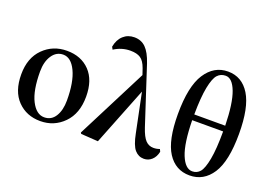

<svg xmlns="http://www.w3.org/2000/svg" viewBox="-115 -1125 2011 1446"><g transform="rotate(20 890.5 -402.0)"><path d="M294 16Q183 16 111.5 -57.5Q40 -131 40 -267Q40 -399 116.5 -475Q193 -551 305 -551Q419 -551 488 -479Q557 -407 557 -275Q557 -139 480.5 -61.5Q404 16 294 16ZM312 -21Q369 -21 400 -70.5Q431 -120 431 -199Q431 -346 391 -430Q351 -514 288 -514Q233 -514 199.5 -464Q166 -414 166 -335Q166 -183 207.5 -102Q249 -21 312 -21Z M1214 -95 1223 -76Q1214 -33 1187 -8.5Q1160 16 1124 16Q1081 16 1051 -18Q1021 -52 1003 -144L939 -455L755 10L618 1L612 -8L900 -573L883 -623Q864 -676 834.5 -695.5Q805 -715 753 -715Q684 -715 623 -676L612 -696Q623 -755 659 -787.5Q695 -820 747 -820Q802 -820 838.5 -784Q875 -748 902 -668L1052 -209Q1075 -140 1101 -113Q1127 -86 1164 -86Q1191 -86 1214 -95Z M1616 -382H1368Q1371 -197 1407 -108.5Q1443 -20 1499 -20Q1537 -20 1561 -48.5Q1585 -77 1600.5 -159Q1616 -241 1616 -382ZM1368 -428H1616Q1612 -607 1578.5 -695Q1545 -783 1492 -783Q1452 -783 1426.5 -755Q1401 -727 1385 -646.5Q1369 -566 1368 -428ZM1735 -405Q1735 -186 1669 -85Q1603 16 1490 16Q1377 16 1314 -82Q1251 -180 1251 -389Q1251 -611 1318.5 -715Q1386 -819 1498 -819Q1610 -819 1672.5 -717.5Q1735 -616 1735 -405Z"/></g></svg>

Font: Swei Spring CJKtc
Style: Bold
Weight: 700
Version: Version 1.021